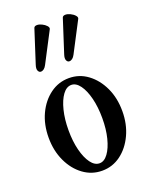

<svg xmlns="http://www.w3.org/2000/svg" viewBox="-134 -766 665 850"><g transform="rotate(-20 198.5 -341.5)"><path d="M199 11Q150 11 110.5 -18Q71 -47 48 -96.5Q25 -146 25 -207Q25 -269 48 -318Q71 -367 110.5 -396Q150 -425 199 -425Q248 -425 287 -396Q326 -367 349 -318Q372 -269 372 -207Q372 -146 349 -96.5Q326 -47 287 -18Q248 11 199 11ZM199 -24Q221 -24 239 -48.5Q257 -73 267.5 -114.5Q278 -156 278 -208Q278 -260 267.5 -302Q257 -344 239 -368.5Q221 -393 199 -393Q176 -393 158 -368.5Q140 -344 129.5 -302Q119 -260 119 -208Q119 -156 129.5 -114.5Q140 -73 158 -48.5Q176 -24 199 -24ZM93 -494Q85 -494 80.5 -503.5Q76 -513 82 -531L132 -686Q135 -694 147 -694Q157 -694 169.5 -688Q182 -682 190 -673Q198 -664 194 -657L120 -515Q109 -494 93 -494ZM227 -494Q219 -494 214.5 -503.5Q210 -513 216 -531L266 -686Q269 -694 281 -694Q291 -694 303.5 -688Q316 -682 324 -673Q332 -664 328 -657L254 -515Q243 -494 227 -494Z"/></g></svg>

Font: Junicode Two Beta Condensed Medium
Style: Regular
Weight: 500
Width: 3
Designer: Peter S. Baker
Foundry: Briery Creek Software
Version: Version 1.053; ttfautohint (v1.8.4)